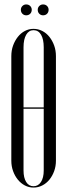

<svg xmlns="http://www.w3.org/2000/svg" viewBox="-20 -837 306 865"><path d="M31 -584Q31 -610 39 -632Q47 -654 60.5 -671Q74 -688 92 -697.5Q110 -707 131 -707Q152 -707 170.5 -697.5Q189 -688 202.5 -671Q216 -654 224 -632Q232 -610 232 -584V-113Q232 -88 224 -66Q216 -44 202.5 -27.5Q189 -11 170.5 -1.5Q152 8 131 8Q110 8 92 -1.5Q74 -11 60.5 -27.5Q47 -44 39 -66Q31 -88 31 -113ZM86 -353H177V-624Q177 -660 165 -680.5Q153 -701 131 -701Q110 -701 98 -680.5Q86 -660 86 -624ZM86 -69Q86 -36 98 -17Q110 2 131 2Q152 2 164.5 -17Q177 -36 177 -69V-347H86ZM74 -793Q74 -803 81 -810Q88 -817 98 -817Q109 -817 116 -810Q123 -803 123 -793Q123 -782 116 -775Q109 -768 98 -768Q88 -768 81 -775Q74 -782 74 -793ZM150 -793Q150 -803 157 -810Q164 -817 174 -817Q185 -817 192 -810Q199 -803 199 -793Q199 -782 192 -775Q185 -768 174 -768Q164 -768 157 -775Q150 -782 150 -793Z"/></svg>

Font: Moniqa Cond Display
Style: Regular
Weight: 400
Width: 3
Designer: Rajesh Rajput
Foundry: Rajesh Rajput
Version: Version 1.000